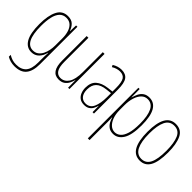

<svg xmlns="http://www.w3.org/2000/svg" viewBox="-8 -1166 2037 2037"><g transform="rotate(45 1011.0 -147.5)"><path d="M202 -537Q258 -537 286.5 -507Q315 -477 326 -440H329L332 -527H352V35Q352 138 309.5 190Q267 242 175 242Q112 242 62 212V184Q89 200 115 208.5Q141 217 175 217Q250 217 288 174Q326 131 326 35V-12Q326 -35 326.5 -57.5Q327 -80 329 -111H326Q315 -60 281.5 -25Q248 10 195 10Q124 10 85 -56.5Q46 -123 46 -262Q46 -390 83 -463.5Q120 -537 202 -537ZM202 -512Q155 -512 126 -480.5Q97 -449 84.5 -393Q72 -337 72 -262Q72 -135 103 -75Q134 -15 195 -15Q231 -15 256 -33.5Q281 -52 296.5 -82.5Q312 -113 319 -149Q326 -185 326 -221V-329Q326 -378 313.5 -419.5Q301 -461 274 -486.5Q247 -512 202 -512Z M759 -527V0H739L738 -112H736Q729 -83 714.5 -55Q700 -27 674 -8.5Q648 10 605 10Q491 10 491 -159V-527H517V-167Q517 -87 540.5 -51Q564 -15 607 -15Q664 -15 698.5 -67Q733 -119 733 -228V-527Z M1007 -537Q1070 -537 1098.5 -496.5Q1127 -456 1127 -358V0H1106L1105 -93H1103Q1097 -68 1084.5 -44.5Q1072 -21 1048.5 -5.5Q1025 10 987 10Q945 10 919 -9.5Q893 -29 880.5 -61Q868 -93 868 -129Q868 -208 913 -247.5Q958 -287 1040 -297L1101 -304V-355Q1101 -445 1079 -478.5Q1057 -512 1007 -512Q989 -512 965 -506Q941 -500 913 -483L902 -505Q953 -537 1007 -537ZM1039 -274Q965 -266 929.5 -230.5Q894 -195 894 -129Q894 -73 919 -42.5Q944 -12 987 -12Q1050 -12 1076 -70Q1102 -128 1102 -220V-281Z M1424 -537Q1498 -537 1536 -471Q1574 -405 1574 -270Q1574 -124 1532 -57Q1490 10 1421 10Q1382 10 1356 -8Q1330 -26 1315.5 -53Q1301 -80 1294 -107H1291Q1292 -98 1292.5 -79.5Q1293 -61 1293 -37V232H1267V-527H1286L1287 -404H1289Q1298 -438 1313 -468.5Q1328 -499 1355 -518Q1382 -537 1424 -537ZM1423 -512Q1382 -512 1353 -483Q1324 -454 1308.5 -404Q1293 -354 1293 -292V-219Q1293 -159 1310 -113Q1327 -67 1356 -41Q1385 -15 1422 -15Q1456 -15 1485 -39Q1514 -63 1531.5 -119Q1549 -175 1549 -270Q1549 -386 1518.5 -449Q1488 -512 1423 -512Z M1976 -264Q1976 -124 1938 -57Q1900 10 1823 10Q1665 10 1665 -266Q1665 -400 1703.5 -468.5Q1742 -537 1821 -537Q1906 -537 1941 -464Q1976 -391 1976 -264ZM1691 -266Q1691 -143 1723 -79Q1755 -15 1822 -15Q1888 -15 1919 -76Q1950 -137 1950 -265Q1950 -380 1921.5 -446Q1893 -512 1821 -512Q1752 -512 1721.5 -448.5Q1691 -385 1691 -266Z"/></g></svg>

Font: Noto Sans Gujarati UI ExtraCondensed Thin
Style: Regular
Weight: 100
Width: 2
Designer: Jelle Bosma - Monotype Design Team, Universal Thirst
Foundry: Monotype Imaging Inc.
Version: Version 2.106; ttfautohint (v1.8.4.7-5d5b)